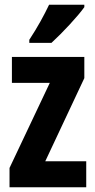

<svg xmlns="http://www.w3.org/2000/svg" viewBox="-20 -786 400 806"><path d="M334 -756V-766H186C165 -722 138 -672 103 -619V-606H196C243 -649 308 -719 334 -756ZM342 0V-109H170L334 -458V-547H30V-438H189L20 -81V0Z"/></svg>

Font: Noto Sans Georgian ExtraCondensed Bold
Style: Regular
Weight: 700
Width: 2
Designer: Monotype Design Team, Akaki Razmadze
Foundry: Google LLC
Version: Version 2.005